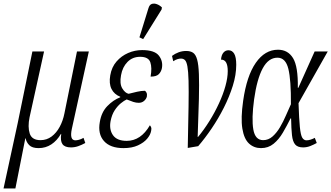

<svg xmlns="http://www.w3.org/2000/svg" viewBox="-52 -827 1872 1085"><path d="M-32 238 48 -131 131 -536H197L115 -164Q104 -110 116 -72.5Q128 -35 177 -35Q212 -35 239.5 -55.5Q267 -76 285.5 -110.5Q304 -145 312 -186L383 -536H450L354 -99Q340 -34 374 -34Q382 -34 394 -37Q406 -40 420 -48L430 -19Q410 -8 390 -1Q370 6 349 6Q314 6 301 -12.5Q288 -31 294 -70H292Q270 -32 238 -11Q206 10 166 10Q130 10 113.5 -6.5Q97 -23 93 -45H91L35 238Z M646 10Q571 10 535.5 -30Q500 -70 512 -137Q521 -193 554.5 -227.5Q588 -262 627 -277L628 -280Q593 -294 578 -324.5Q563 -355 571 -401Q579 -448 606.5 -479.5Q634 -511 672 -527.5Q710 -544 751 -544Q821 -544 845.5 -513Q870 -482 863 -442Q859 -422 845.5 -408Q832 -394 799 -394Q808 -444 797.5 -475Q787 -506 740 -506Q697 -506 668.5 -477Q640 -448 632 -402Q623 -354 639 -327.5Q655 -301 675 -297Q698 -303 722.5 -308.5Q747 -314 767 -314Q772 -311 776 -303Q780 -295 778 -282Q775 -268 762.5 -257Q750 -246 732 -246Q717 -246 701.5 -251Q686 -256 664 -265Q650 -259 631 -243.5Q612 -228 596 -203.5Q580 -179 573 -143Q564 -95 586.5 -63Q609 -31 664 -31Q744 -31 795 -119Q799 -115 802 -107.5Q805 -100 802 -87Q798 -65 779.5 -43Q761 -21 727.5 -5.5Q694 10 646 10ZM757 -606 736 -616 787 -781Q793 -801 806.5 -805Q820 -809 835.5 -803Q851 -797 863 -785L861 -773Z M920 -511Q937 -524 957.5 -531.5Q978 -539 1000 -539Q1024 -539 1039 -529Q1054 -519 1062 -490.5Q1070 -462 1072 -408Q1074 -354 1072 -267.5Q1070 -181 1065 -53H1067Q1101 -94 1131.5 -143Q1162 -192 1185.5 -243Q1209 -294 1222 -341Q1235 -388 1235 -425Q1235 -491 1197 -490Q1199 -516 1210.5 -529.5Q1222 -543 1239 -543Q1260 -543 1271.5 -523.5Q1283 -504 1283 -461Q1283 -404 1263.5 -342Q1244 -280 1213 -218.5Q1182 -157 1144 -101Q1106 -45 1068 -1L1009 9Q1012 -131 1013.5 -223.5Q1015 -316 1013.5 -370.5Q1012 -425 1007 -452Q1002 -479 993 -487.5Q984 -496 971 -496Q962 -496 951.5 -493Q941 -490 927 -481Z M1423 10Q1383 10 1355 -16Q1327 -42 1317.5 -100.5Q1308 -159 1322 -257Q1342 -398 1393.5 -472Q1445 -546 1519 -546Q1575 -546 1604 -498.5Q1633 -451 1631 -331H1634L1726 -536H1800L1635 -244Q1638 -155 1642.5 -109.5Q1647 -64 1656 -49Q1665 -34 1680 -34Q1691 -34 1703.5 -38Q1716 -42 1727 -48L1738 -19Q1722 -10 1702 -2Q1682 6 1661 6Q1630 6 1616 -10.5Q1602 -27 1598 -63Q1594 -99 1593 -158H1590Q1569 -116 1546.5 -77.5Q1524 -39 1494 -14.5Q1464 10 1423 10ZM1435 -35Q1465 -35 1488.5 -56Q1512 -77 1530.5 -108.5Q1549 -140 1564 -175Q1579 -210 1592 -238Q1593 -375 1577.5 -438Q1562 -501 1516 -501Q1465 -501 1432.5 -440.5Q1400 -380 1384 -266Q1369 -156 1379.5 -95.5Q1390 -35 1435 -35Z"/></svg>

Font: Noto Serif ExtraCondensed Light
Style: Italic
Weight: 300
Width: 2
Italic angle: -12°
Designer: Monotype Design Team
Foundry: Monotype Imaging Inc.
Version: Version 2.014; ttfautohint (v1.8.4.7-5d5b)